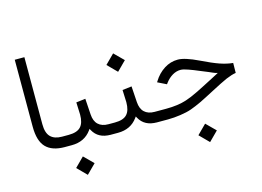

<svg xmlns="http://www.w3.org/2000/svg" viewBox="-115 -900 1840 1348"><g transform="rotate(-15 805.0 -226.5)"><path d="M275.1 0V-75.6H263C226.2 -75.6 199 -85.1 180.4 -103.8C161.7 -122.4 152.1 -153.1 152.1 -196V-683.1H82.1V-196.5C82.1 -127 97.2 -77.1 127 -46.3C156.7 -15.6 202 0 263 0Z M301.8 162.7 368.8 230.2 435.8 163.2 368.3 96.2ZM610.6 0V-75.6H600.5C568.8 -75.6 544.1 -84.1 526.4 -100.8C508.8 -117.4 499.2 -142.1 497.2 -174.3L489.7 -290.2L422.2 -282.1C424.7 -235.3 425.7 -205.5 425.7 -192.4C425.7 -152.6 417.1 -122.9 399.5 -104.3C381.9 -85.1 352.1 -75.6 311.3 -75.6H255.9V0H313.9C375.8 0 423.7 -23.2 456.9 -69L464 -78.6L469.5 -68C482.1 -45.3 498.7 -28.2 519.9 -17.1C540.6 -5.5 567.3 0 599.5 0Z M694.2 -481.1 761.2 -413.6 828.2 -480.6 760.7 -547.6ZM946.6 0V-75.6H936.5C904.8 -75.6 880.1 -84.1 862.5 -100.8C844.8 -117.4 835.3 -142.1 833.2 -174.3L825.7 -290.2L758.2 -282.1C760.7 -235.3 761.7 -205.5 761.7 -192.4C761.7 -152.6 753.1 -122.9 735.5 -104.3C717.9 -85.1 688.2 -75.6 647.4 -75.6H591.9V0H649.9C711.8 0 759.7 -23.2 792.9 -69L800 -78.6L805.5 -68C818.1 -45.3 834.8 -28.2 855.9 -17.1C876.6 -5.5 903.3 0 935.5 0Z M1190.4 162.7 1257.4 230.2 1324.4 163.2 1256.9 96.2ZM928 0H1013.6C1042.8 0 1073 -2.5 1104.3 -7.1C1135.5 -11.6 1163.2 -17.6 1186.9 -26.2C1210.6 -34.8 1235.8 -45.3 1262.5 -57.9C1288.7 -70.5 1323.9 -88.7 1367.8 -111.8C1418.6 -138.5 1457.4 -158.2 1485.1 -170.3C1512.8 -181.9 1536.5 -189.4 1556.7 -192.4L1557.7 -264.5C1529 -267 1497.7 -274.1 1464 -285.6C1430.2 -297.2 1387.4 -315.9 1336.5 -340.6C1271 -372.3 1221.2 -387.9 1187.4 -387.9C1151.6 -387.9 1118.9 -378.3 1088.2 -358.7C1057.4 -339 1031.2 -312.3 1010.1 -277.6L1006.5 -271.5L1070 -240.3L1079.6 -252.9C1093.2 -270.5 1109.3 -285.1 1128.5 -296.7C1147.6 -307.8 1167.3 -313.4 1186.9 -313.4C1193.5 -313.4 1200.5 -312.3 1209.1 -310.8C1217.1 -308.8 1228.2 -305.3 1241.8 -300.8C1255.4 -295.7 1267 -291.2 1277.1 -287.7C1286.6 -283.6 1302.8 -277.1 1324.9 -268C1342.6 -261 1358.2 -254.4 1372.8 -248.4C1387.4 -241.8 1397.5 -237.8 1403 -235.3C1408.6 -232.7 1413.6 -231.2 1417.1 -229.7L1434.8 -224.7L1418.6 -216.1L1379.3 -195.5C1344.6 -177.3 1321.9 -165.7 1311.8 -160.7C1301.3 -155.2 1285.1 -147.1 1263 -136C1240.3 -124.9 1222.7 -116.9 1209.1 -111.3C1195.5 -105.8 1182.4 -100.8 1168.8 -96.2C1127.5 -82.6 1077.6 -75.6 1019.6 -75.6H928Z"/></g></svg>

Font: Vazir FD Light
Style: Regular
Weight: 300
Foundry: DejaVu fonts team - Redesigned by Saber Rastikerdar
Version: Version 21.10;October 20, 2019;FontCreator 12.0.0.2547 64-bi